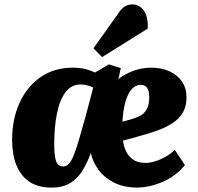

<svg xmlns="http://www.w3.org/2000/svg" viewBox="-20 -837 899 871"><path d="M666 -530Q713 -530 749 -513.5Q785 -497 805.5 -467Q826 -437 826 -396Q826 -354 809 -325.5Q792 -297 760.5 -277Q729 -257 688.5 -243Q648 -229 600 -216L538 -199Q541 -174 552 -150.5Q563 -127 584.5 -112.5Q606 -98 640 -98Q660 -98 683 -105Q706 -112 729.5 -125Q753 -138 773 -157L819 -88Q797 -61 769 -41Q741 -21 711 -9Q681 3 653.5 8.5Q626 14 605 14Q541 14 496.5 -9Q452 -32 426 -68Q400 -104 392 -143Q377 -101 355.5 -65Q334 -29 300 -7.5Q266 14 213 14Q153 14 113.5 -12.5Q74 -39 54.5 -87.5Q35 -136 35 -202Q35 -297 69 -371Q103 -445 164.5 -487.5Q226 -530 311 -530Q343 -530 368 -523.5Q393 -517 411 -508L474 -545L528 -528L517 -478Q547 -502 586 -516Q625 -530 666 -530ZM268 -82Q282 -82 293 -94.5Q304 -107 315 -134Q326 -161 338.5 -204Q351 -247 368 -308L403 -440Q393 -445 377.5 -449.5Q362 -454 346 -454Q304 -454 277.5 -419Q251 -384 238.5 -323Q226 -262 226 -184Q226 -129 234.5 -105.5Q243 -82 268 -82ZM657 -396Q657 -416 652.5 -428Q648 -440 639.5 -446Q631 -452 619 -452Q602 -452 588 -442Q574 -432 563 -411Q552 -390 545 -359Q538 -328 535 -285L572 -295Q597 -302 616 -312Q635 -322 646 -342Q657 -362 657 -396ZM520 -781Q531 -798 546 -807.5Q561 -817 580 -817Q613 -817 633 -788Q653 -759 650 -707L443 -578L404 -618Z"/></svg>

Font: Literata 18pt ExtraBold
Style: Italic
Weight: 800
Italic angle: -2°
Designer: Latin by Veronika Burian and Jose Scaglione. Greek by Irene Vlachou. Cyrillic by Vera Evstafieva
Foundry: TypeTogether
Version: Version 3.103;gftools[0.9.29]